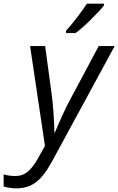

<svg xmlns="http://www.w3.org/2000/svg" viewBox="-116 -786 645 1046"><path d="M47.9 -535.2H129.9L166 -269Q170.9 -235.4 175.5 -169.7Q180.2 -104 180.2 -64H183.1Q200.2 -106.4 225.6 -161.6Q251 -216.8 263.2 -237.8L421.9 -535.2H508.8L168.9 90.8Q123.5 174.8 79.1 207.5Q34.7 240.2 -27.8 240.2Q-63 240.2 -96.2 230V164.1Q-65.4 172.9 -32.2 172.9Q7.8 172.9 36.4 148.2Q64.9 123.5 91.8 75.2L128.9 8.8ZM244.1 -619.1Q271.5 -648.4 305.4 -693.1Q339.4 -737.8 357.4 -766.1H450.2V-755.9Q431.6 -731.9 381.8 -682.1Q332 -632.3 295.4 -606H244.1Z"/></svg>

Font: CAA NEO Sans
Style: Italic
Weight: 400
Italic angle: -12°
Version: Version 1.10